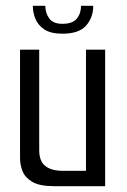

<svg xmlns="http://www.w3.org/2000/svg" viewBox="-20 -641 436 661"><path d="M167 0Q116 0 91 -15Q66 -30 57.5 -52Q49 -74 49 -96V-470H115V-124Q115 -86 136 -69.5Q157 -53 195 -53H276V-470H342V0ZM195 -525Q155 -525 133 -539.5Q111 -554 102 -576Q93 -598 93 -621H136Q136 -596 149.5 -577.5Q163 -559 195 -559Q230 -559 244.5 -577Q259 -595 259 -621H301Q301 -581 276.5 -553Q252 -525 195 -525Z"/></svg>

Font: Smooch Sans Medium
Style: Regular
Weight: 500
Designer: Robert E. Leuschke
Foundry: Robert E. Leuschke
Version: Version 1.010; ttfautohint (v1.8.3)